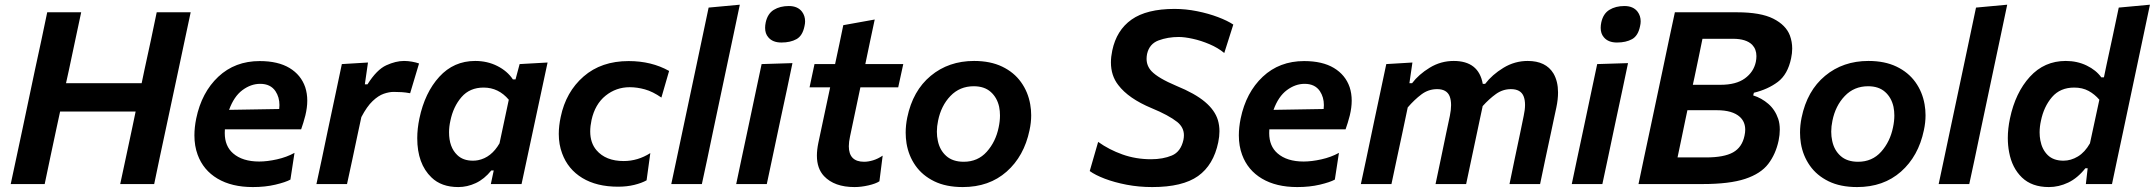

<svg xmlns="http://www.w3.org/2000/svg" viewBox="-20 -764 8944 797"><path d="M24.5 0Q37 -57.5 48.5 -112Q60 -166 74.5 -234L125 -473.5Q140 -542 151.8 -597.5Q163.5 -653 176 -713H317Q304 -654 292.5 -598Q280.5 -542 266 -473L254 -418.5H568L579.5 -473.5Q594.5 -542 606.5 -598Q618 -654 630.5 -713H771.5Q759 -654 747 -598Q735 -542 720.5 -473L669.5 -234Q655 -166 643.5 -112.5Q632 -58.5 620 0H479Q491.5 -57.5 503 -112Q514.5 -166 529 -234L543 -301H229.5L215 -234Q200.5 -166 189 -112Q177.5 -58 165.5 0Z M1029.5 12.5Q942 12.5 883 -22.5Q824 -57.5 800.5 -121.5Q787 -158 787 -202Q787 -235 794.5 -272Q817 -380.5 886.2 -445.5Q955.5 -510.5 1058 -510.5Q1134 -510.5 1181.8 -481.8Q1229.5 -453 1247 -402Q1255.5 -376 1255.5 -346Q1255.5 -317.5 1247.5 -284.5Q1239.5 -253.5 1230 -227H913.5Q913 -219 913 -211.5Q913 -157.5 947.5 -127.5Q986.5 -93.5 1056 -93.5Q1089 -93.5 1129.5 -102.5Q1170 -111.5 1202.5 -129.5L1185.5 -18.5Q1165.5 -7.5 1123.2 2.5Q1081 12.5 1029.5 12.5ZM1060 -416Q1021.5 -416 986.2 -389.8Q951 -363.5 931 -308L1139 -311.5Q1140 -320 1140 -328Q1140 -360.5 1123.5 -385.5Q1103 -416 1060 -416Z M1293.5 0Q1305 -54 1316 -104.5Q1326.5 -154.5 1339.5 -217L1350 -266.5Q1361 -318.5 1373.5 -377Q1386 -435.5 1399 -498L1507.5 -504.5L1494.5 -414H1505.5Q1544 -475 1583.5 -493Q1623 -511 1657 -511Q1673.5 -511 1690.2 -508Q1707 -505 1719.5 -500.5L1682.5 -377Q1663.5 -380.5 1647.5 -381.5Q1631.5 -382.5 1614 -382.5Q1595.5 -382.5 1573 -374.8Q1550.5 -367 1526.8 -344.5Q1503 -322 1480 -278L1465.5 -210.5Q1453.5 -153.5 1443 -104Q1432.5 -54.5 1420.5 0Z M1882.5 12.5Q1812 12.5 1771 -27.5Q1712 -84 1712 -190.5Q1712 -229.5 1721 -272.5Q1743.5 -379.5 1803.5 -445.2Q1863.5 -511 1952.5 -511Q2003 -511 2044.5 -490Q2086 -469 2109 -434.5H2120L2137 -498L2253 -504.5L2145 0H2017.5L2029.5 -56.5H2019.5Q1990.5 -20.5 1955 -4Q1919.5 12.5 1882.5 12.5ZM1943 -97Q1954.5 -97 1964.5 -99Q2019.5 -110 2053.5 -169L2092 -350Q2049.5 -400.5 1987.5 -400.5Q1930 -400.5 1895.8 -361Q1861.5 -321.5 1849.5 -262.5Q1844 -238 1844 -215Q1844 -153 1878 -120.5Q1902 -97 1943 -97Z M2545.5 11Q2457 11 2397.2 -25.2Q2337.5 -61.5 2313.5 -127Q2299.5 -164 2299.5 -208Q2299.5 -241.5 2307.5 -278.5Q2329 -382.5 2402.5 -446.5Q2476 -510.5 2589.5 -510.5Q2684.5 -510.5 2757.5 -469.5L2725.5 -359Q2689.5 -384 2657 -393Q2624.5 -402 2594 -402Q2537.5 -402 2493.8 -366.8Q2450 -331.5 2435.5 -266Q2430 -240.5 2430 -218.5Q2430 -171 2456 -140.5Q2494.5 -95.5 2569 -95.5Q2627.5 -95.5 2679.5 -128.5L2664 -15.5Q2643.5 -4 2612.8 3.5Q2582 11 2545.5 11Z M2766.5 0Q2778 -54 2788.8 -104.8Q2799.5 -155.5 2812.5 -217L2871 -493Q2884 -554.5 2896.5 -613.8Q2909 -673 2921.5 -732.5L3051 -744.5Q3038.5 -685 3025.5 -623.2Q3012.5 -561.5 2998 -493.5L2939.5 -217Q2926.5 -154.5 2916 -104.5Q2905 -54 2893.5 0Z M3036 0Q3046 -48 3058 -104.5Q3069 -155 3082 -217L3092.5 -266.5Q3108 -339 3119 -392Q3130 -444.5 3141.5 -498L3269.5 -502Q3258 -446.5 3246.8 -393.5Q3235.5 -340.5 3219.5 -266.5L3209 -217Q3196 -155 3185.2 -104.5Q3174.5 -54 3163 0ZM3223.5 -587.5Q3187 -587.5 3169 -609.5Q3156 -624.5 3156 -648.5Q3156 -659 3158.5 -671Q3166.5 -707.5 3192.2 -723.2Q3218 -739 3254.5 -739Q3291.5 -739 3309.5 -715Q3322 -698 3322 -675.5Q3322 -666 3319.5 -655.5Q3311.5 -615.5 3286.2 -601.5Q3261 -587.5 3223.5 -587.5Z M3527 12.5Q3443.5 12.5 3400.5 -33Q3371 -64.5 3371 -118Q3371 -142 3377 -171Q3389.5 -229.5 3401 -284Q3412.5 -338 3426 -401.5H3340.5L3361 -498H3446.5Q3455.5 -541.5 3464 -580Q3472 -618.5 3480.5 -659.5L3611 -683Q3600.5 -633.5 3591.5 -591.5Q3582.5 -549 3572 -498H3729.5L3708.5 -401.5H3551.5L3508.5 -197.5Q3503.5 -174.5 3503.5 -157Q3503.5 -92.5 3567 -92.5Q3584 -92.5 3604 -98.5Q3624 -104.5 3644 -118L3630.5 -11.5Q3615.5 -1.5 3585 5.5Q3554.5 12.5 3527 12.5Z M3976.5 12.5Q3907 12.5 3858 -11.5Q3809 -35.5 3780.2 -76.5Q3751.5 -117.5 3743 -169Q3739.5 -191 3739.5 -213.5Q3739.5 -244 3746 -276Q3769 -387.5 3843.5 -449.2Q3918 -511 4023.5 -511Q4091 -511 4140 -487.5Q4189 -464 4218.2 -423.2Q4247.5 -382.5 4256.5 -331Q4260.5 -308.5 4260.5 -285.5Q4260.5 -255 4253.5 -223Q4231 -115.5 4158.5 -51.5Q4086 12.5 3976.5 12.5ZM3980.5 -92.5Q4039 -92.5 4076.2 -134.2Q4113.5 -176 4125.5 -235.5Q4131 -261 4131 -284.5Q4131 -303 4127.5 -320.5Q4119 -359 4092.5 -382.5Q4066 -406 4022 -406Q3964 -406 3925.2 -365.5Q3886.5 -325 3874 -263Q3869 -239.5 3869 -217.5Q3869 -197.5 3873 -179.5Q3881 -140.5 3908 -116.5Q3935 -92.5 3980.5 -92.5Z M4763 12.5Q4707.5 12.5 4656.8 2.8Q4606 -7 4566 -22.2Q4526 -37.5 4503.5 -54L4538.5 -175Q4584 -142.5 4639.5 -122.8Q4695 -103 4758 -103Q4807.5 -103 4844.5 -118.5Q4881.5 -134 4892.5 -183.5Q4894.5 -193.5 4894.5 -202.5Q4894.5 -235 4867 -257.5Q4831 -286 4760.5 -315Q4664.5 -355 4622 -411Q4591.5 -450 4591.5 -505Q4591.5 -528 4597 -554Q4614.5 -638.5 4677.2 -682.8Q4740 -727 4855.5 -727Q4902 -727 4949.2 -717.5Q4996.5 -708 5036 -693Q5075.5 -678 5099.5 -662L5062 -544Q5036 -565.5 5000.8 -580.5Q4965.5 -595.5 4931.2 -603Q4897 -610.5 4873 -610.5Q4827.5 -610.5 4789.2 -596.2Q4751 -582 4741.5 -540Q4739.5 -529.5 4739.5 -520Q4739.5 -490.5 4760 -468.5Q4787.5 -439.5 4863.5 -407.5Q4940.5 -376 4981.8 -341.2Q5023 -306.5 5035.5 -265.5Q5042 -243.5 5042 -219Q5042 -197.5 5037 -173.5Q5017.5 -79 4953.2 -33.2Q4889 12.5 4763 12.5Z M5365 12.5Q5277.5 12.5 5218.5 -22.5Q5159.5 -57.5 5136 -121.5Q5122.5 -158 5122.5 -202Q5122.5 -235 5130 -272Q5152.5 -380.5 5221.8 -445.5Q5291 -510.5 5393.5 -510.5Q5469.5 -510.5 5517.2 -481.8Q5565 -453 5582.5 -402Q5591 -376 5591 -346Q5591 -317.5 5583 -284.5Q5575 -253.5 5565.5 -227H5249Q5248.5 -219 5248.5 -211.5Q5248.5 -157.5 5283 -127.5Q5322 -93.5 5391.5 -93.5Q5424.5 -93.5 5465 -102.5Q5505.5 -111.5 5538 -129.5L5521 -18.5Q5501 -7.5 5458.8 2.5Q5416.5 12.5 5365 12.5ZM5395.5 -416Q5357 -416 5321.8 -389.8Q5286.5 -363.5 5266.5 -308L5474.5 -311.5Q5475.5 -320 5475.5 -328Q5475.5 -360.5 5459 -385.5Q5438.5 -416 5395.5 -416Z M5629 0Q5640.5 -54.5 5651.5 -105Q5662 -155.5 5675 -217L5685.5 -267Q5696.5 -319 5709 -377.5Q5721.5 -435.5 5734.5 -498L5843 -504.5L5830.5 -418.5H5841.5Q5869 -455 5914.8 -483Q5960.5 -511 6014.5 -511Q6118 -511 6135 -416H6145Q6174 -454 6220.8 -482.5Q6267.5 -511 6321.5 -511Q6397 -511 6428.5 -459Q6447.5 -426.5 6447.5 -380Q6447.5 -351.5 6440.5 -318Q6436 -297 6430.5 -271.5Q6425 -246 6419 -217Q6405.5 -154.5 6394.8 -104.2Q6384 -54 6373 0H6246Q6257 -54.5 6267.5 -104Q6278 -153 6290 -210.5L6305 -283.5Q6310.5 -308.5 6310.5 -328.5Q6310.5 -349.5 6304.5 -364.5Q6292.5 -394 6252 -394Q6218 -394 6189.8 -373.8Q6161.5 -353.5 6134.5 -323.5Q6134 -321 6133.5 -318Q6129 -297 6123.5 -271.5Q6118 -246 6112 -217Q6099 -155.5 6088.2 -104.8Q6077.5 -54 6066 0H5939Q5950.5 -54.5 5961 -104.5Q5971 -154 5983 -210.5L5998.5 -283.5Q6003.5 -308 6003.5 -327.5Q6003.5 -349 5997.5 -364.5Q5985.5 -394 5945.5 -394Q5909.5 -394 5880.5 -372.2Q5851.5 -350.5 5823.5 -318L5801 -211Q5788.5 -153.5 5778 -103.8Q5767.5 -54 5756 0Z M6504.5 0Q6514.5 -48 6526.5 -104.5Q6537.5 -155 6550.5 -217L6561 -266.5Q6576.5 -339 6587.5 -392Q6598.5 -444.5 6610 -498L6738 -502Q6726.5 -446.5 6715.2 -393.5Q6704 -340.5 6688 -266.5L6677.5 -217Q6664.5 -155 6653.8 -104.5Q6643 -54 6631.5 0ZM6692 -587.5Q6655.5 -587.5 6637.5 -609.5Q6624.5 -624.5 6624.5 -648.5Q6624.5 -659 6627 -671Q6635 -707.5 6660.8 -723.2Q6686.5 -739 6723 -739Q6760 -739 6778 -715Q6790.5 -698 6790.5 -675.5Q6790.5 -666 6788 -655.5Q6780 -615.5 6754.8 -601.5Q6729.5 -587.5 6692 -587.5Z M7047 0H6781.5Q6793.5 -58 6805 -112Q6816.5 -166 6831 -234L6882 -475Q6896 -542.5 6907.8 -597.8Q6919.5 -653 6932.5 -713H7190Q7288.5 -713 7341 -686.5Q7393.5 -660 7410 -616.5Q7419.5 -590.5 7419.5 -562.5Q7419.5 -543 7415 -522Q7401 -455 7359.8 -424Q7318.5 -393 7260.5 -379L7257.5 -368Q7292.5 -357 7320.5 -332.8Q7348.5 -308.5 7361.5 -270.5Q7368 -250.5 7368 -226Q7368 -204.5 7363 -180Q7351 -124 7320 -83.5Q7289 -43 7224.2 -21.5Q7159.5 0 7047 0ZM7047 -603Q7039 -564.5 7031.5 -527.5Q7023.5 -490 7014 -444L7007 -412H7122Q7186.5 -412 7223 -438.5Q7259.5 -465 7268.5 -507Q7271 -519.5 7271 -531Q7271 -559.5 7253.5 -578Q7228.5 -603 7174 -603ZM6943.5 -110.5H7061.5Q7136.5 -110.5 7174 -131.5Q7211.5 -152.5 7221.5 -200.5Q7224.5 -214 7224.5 -225.5Q7224.5 -258 7202.5 -278.5Q7172 -306.5 7106.5 -306.5H6984.5L6975.5 -264Q6966 -218.5 6958.5 -182Q6950.5 -145.5 6943.5 -110.5Z M7689 12.5Q7619.5 12.5 7570.5 -11.5Q7521.5 -35.5 7492.8 -76.5Q7464 -117.5 7455.5 -169Q7452 -191 7452 -213.5Q7452 -244 7458.5 -276Q7481.5 -387.5 7556 -449.2Q7630.5 -511 7736 -511Q7803.5 -511 7852.5 -487.5Q7901.5 -464 7930.8 -423.2Q7960 -382.5 7969 -331Q7973 -308.5 7973 -285.5Q7973 -255 7966 -223Q7943.5 -115.5 7871 -51.5Q7798.5 12.5 7689 12.5ZM7693 -92.5Q7751.5 -92.5 7788.8 -134.2Q7826 -176 7838 -235.5Q7843.5 -261 7843.5 -284.5Q7843.5 -303 7840 -320.5Q7831.5 -359 7805 -382.5Q7778.5 -406 7734.5 -406Q7676.5 -406 7637.8 -365.5Q7599 -325 7586.5 -263Q7581.5 -239.5 7581.5 -217.5Q7581.5 -197.5 7585.5 -179.5Q7593.5 -140.5 7620.5 -116.5Q7647.5 -92.5 7693 -92.5Z M8027.5 0Q8039 -54 8049.8 -104.8Q8060.5 -155.5 8073.5 -217L8132 -493Q8145 -554.5 8157.5 -613.8Q8170 -673 8182.5 -732.5L8312 -744.5Q8299.5 -685 8286.5 -623.2Q8273.5 -561.5 8259 -493.5L8200.5 -217Q8187.5 -154.5 8177 -104.5Q8166 -54 8154.5 0Z M8485 12.5Q8414.5 12.5 8373.2 -27.2Q8332 -67 8320 -132Q8314.5 -160.5 8314.5 -191Q8314.5 -230 8323.5 -272.5Q8346 -379.5 8406 -445.2Q8466 -511 8555 -511Q8602.5 -511 8641.8 -492Q8681 -473 8702.5 -443H8713.5L8724 -493.5Q8737 -554.5 8750 -614Q8762.5 -673.5 8775 -732.5L8904.5 -744.5Q8892 -685.5 8879 -623.5Q8865.5 -561 8851.5 -493.5L8793 -217Q8779.5 -154.5 8769 -104.5Q8758.5 -54 8747 0H8638.5L8646 -65.5H8636.5Q8604 -24.5 8565 -6Q8526 12.5 8485 12.5ZM8545.5 -97Q8576.5 -97 8605.5 -114.5Q8634.5 -132 8655.5 -169L8694.5 -350Q8675.5 -372.5 8650 -386.5Q8624.5 -400.5 8590 -400.5Q8532 -400.5 8498 -361Q8464 -321.5 8452 -262.5Q8446.5 -237.5 8446.5 -214.5Q8446.5 -197.5 8449.5 -181.5Q8456.5 -143.5 8480.2 -120.2Q8504 -97 8545.5 -97Z"/></svg>

Font: Heraclito SemiBold
Style: Italic
Weight: 600
Italic angle: -12°
Designer: Kostas Bartsokas (font) & Cristiano Sobral (main changes)
Foundry: Kostas Bartsokas (font) & Cristiano Sobral (main changes)
Version: Version 1.00;July 8, 2020;FontCreator 13.0.0.2655 64-bit